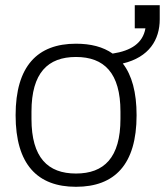

<svg xmlns="http://www.w3.org/2000/svg" viewBox="-20 -706 634 738"><path d="M272 12C421 12 505 -74 505 -263C505 -351 487 -417 452 -462C553 -486 594 -553 594 -632V-686H498V-597H539C529 -540 484 -511 413 -500C376 -526 329 -538 272 -538C124 -538 40 -452 40 -263C40 -74 124 12 272 12ZM272 -39C164 -39 101 -100 101 -249V-277C101 -426 164 -487 272 -487C380 -487 443 -426 443 -277V-249C443 -100 380 -39 272 -39Z"/></svg>

Font: Archivo ExtraLight
Style: Regular
Weight: 200
Designer: Hector Gatti
Foundry: Omnibus-Type
Version: Version 2.001